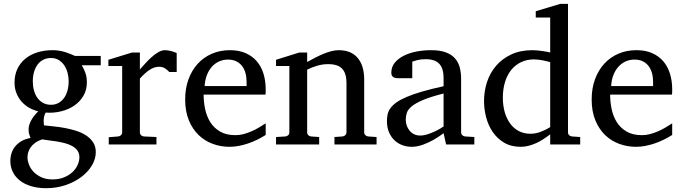

<svg xmlns="http://www.w3.org/2000/svg" viewBox="-20 -757 3576 1006"><path d="M396 66.9Q396 46.4 385.7 32Q375.5 17.6 358.6 8.3Q341.8 -1 320.6 -6.6Q299.3 -12.2 277.6 -15.9Q255.9 -19.5 235.6 -21.7Q215.3 -23.9 200.2 -26.9Q178.2 -19 163.6 -8.1Q148.9 2.9 140.1 15.6Q131.3 28.3 127.7 41.5Q124 54.7 124 66.9Q124 85 131.8 105.5Q139.6 126 155.8 143.1Q171.9 160.2 196.5 171.6Q221.2 183.1 254.9 183.1Q290.5 183.1 317.1 171.6Q343.8 160.2 361.3 143.1Q378.9 126 387.5 105.5Q396 85 396 66.9ZM339.8 -331.1Q339.8 -354.5 333.7 -376.7Q327.6 -398.9 315.9 -415.8Q304.2 -432.6 286.9 -442.9Q269.5 -453.1 247.1 -453.1Q226.1 -453.1 208.5 -444.8Q190.9 -436.5 178.5 -420.7Q166 -404.8 158.9 -381.8Q151.9 -358.9 151.9 -330.1Q151.9 -305.2 158 -283Q164.1 -260.7 176 -244.1Q188 -227.5 205.8 -217.8Q223.6 -208 247.1 -208Q269.5 -208 286.9 -217.8Q304.2 -227.5 315.9 -244.1Q327.6 -260.7 333.7 -283.2Q339.8 -305.7 339.8 -331.1ZM408.2 -415Q419.4 -397 427.2 -375.7Q435.1 -354.5 435.1 -325.2Q435.1 -285.6 417 -254.9Q398.9 -224.1 368.9 -203.6Q338.9 -183.1 300 -173.6Q261.2 -164.1 219.2 -167Q213.4 -157.2 211.2 -146Q209 -134.8 208.7 -125Q208.5 -115.2 209.5 -108.2Q210.4 -101.1 210.9 -100.1Q233.4 -97.7 262.2 -94.7Q291 -91.8 321 -86.2Q351.1 -80.6 380.1 -71.3Q409.2 -62 431.6 -47.1Q454.1 -32.2 468 -11Q481.9 10.3 481.9 40Q481.9 75.7 461.7 109.6Q441.4 143.6 406.2 170.2Q371.1 196.8 323.7 212.9Q276.4 229 222.2 229Q177.2 229 142.3 218.3Q107.4 207.5 83.5 188.5Q59.6 169.4 46.9 143.3Q34.2 117.2 34.2 86.9Q34.2 64.9 40.5 45.2Q46.9 25.4 60.1 9.5Q73.2 -6.3 93 -17.8Q112.8 -29.3 140.1 -34.2Q137.2 -42 135.3 -47.1Q133.3 -52.2 132.1 -56.9Q130.9 -61.5 130.4 -66.7Q129.9 -71.8 129.9 -80.1Q129.9 -99.6 141.8 -123.3Q153.8 -147 180.2 -173.8Q155.3 -179.7 132.8 -192.4Q110.4 -205.1 93.3 -224.4Q76.2 -243.7 66.2 -268.8Q56.2 -293.9 56.2 -324.2Q56.2 -363.8 70.8 -395.3Q85.4 -426.8 111.8 -448.7Q138.2 -470.7 175 -482.4Q211.9 -494.1 256.8 -494.1Q274.4 -494.1 291.3 -491.2Q308.1 -488.3 323 -483.6Q337.9 -479 350.6 -473.6Q363.3 -468.3 373 -463.9H507.8V-415Z M866.7 -379.9Q856.9 -391.1 844.2 -399.2Q831.5 -407.2 813 -407.2Q788.6 -407.2 763.7 -390.9Q738.8 -374.5 712.9 -345.2V-64Q712.9 -54.7 718.8 -48.8Q724.6 -43 733.9 -42L799.8 -39.1V0H549.8V-38.1L599.1 -42Q607.9 -43 614 -48.8Q620.1 -54.7 620.1 -64V-411.1H547.9V-443.8L671.9 -481.9H712.9V-393.1Q723.6 -404.8 739 -422.1Q754.4 -439.5 772 -455.6Q789.6 -471.7 808.3 -482.9Q827.1 -494.1 844.7 -494.1Q852.5 -494.1 861.3 -492.7Q870.1 -491.2 878.4 -489Q886.7 -486.8 893.8 -484.1Q900.9 -481.4 905.8 -479V-379.9Z M1372.1 -49.8Q1351.1 -36.6 1328.4 -25.4Q1305.7 -14.2 1281.5 -5.9Q1257.3 2.4 1232.4 7.3Q1207.5 12.2 1182.1 12.2Q1136.7 12.2 1094.7 -3.2Q1052.7 -18.6 1020.8 -49.3Q988.8 -80.1 969.5 -126.7Q950.2 -173.3 950.2 -235.8Q950.2 -294.4 967.8 -342Q985.4 -389.6 1016.6 -423.6Q1047.9 -457.5 1090.8 -475.8Q1133.8 -494.1 1185.1 -494.1Q1231.4 -494.1 1266.6 -478.8Q1301.8 -463.4 1325.2 -436.3Q1348.6 -409.2 1360.4 -371.3Q1372.1 -333.5 1372.1 -289.1V-275.9Q1372.1 -268.1 1371.1 -261.2H1046.9Q1046.9 -223.1 1054.9 -185.1Q1063 -147 1082 -116.7Q1101.1 -86.4 1133.3 -67.6Q1165.5 -48.8 1213.9 -48.8Q1235.4 -48.8 1256.3 -54.4Q1277.3 -60.1 1297.6 -68.8Q1317.9 -77.6 1336.4 -88.6Q1355 -99.6 1372.1 -110.8ZM1272 -328.1Q1272 -353 1266.1 -374.3Q1260.3 -395.5 1248.3 -411.1Q1236.3 -426.8 1218 -435.8Q1199.7 -444.8 1174.8 -444.8Q1149.9 -444.8 1128.4 -435.3Q1106.9 -425.8 1090.6 -407.7Q1074.2 -389.6 1064.2 -364Q1054.2 -338.4 1052.2 -306.2H1272Z M1732.4 0V-39.1L1774.4 -42Q1783.2 -43 1789.3 -48.8Q1795.4 -54.7 1795.4 -64V-324.2Q1795.4 -371.6 1773.4 -396.2Q1751.5 -420.9 1699.2 -420.9Q1670.4 -420.9 1642.6 -412.8Q1614.7 -404.8 1589.4 -392.1V-64Q1589.4 -54.7 1595.2 -48.8Q1601.1 -43 1610.4 -42L1652.3 -39.1V0H1426.3V-39.1L1475.1 -42Q1484.4 -43 1490.2 -48.8Q1496.1 -54.7 1496.1 -64V-411.1H1426.3V-443.8L1548.3 -481.9H1589.4V-432.1Q1610.4 -443.8 1632.1 -455.1Q1653.8 -466.3 1675.3 -475.1Q1696.8 -483.9 1716.8 -489Q1736.8 -494.1 1754.4 -494.1Q1819.8 -494.1 1854 -453.6Q1888.2 -413.1 1888.2 -339.8V-64Q1888.2 -54.7 1894.3 -48.8Q1900.4 -43 1909.2 -42L1953.1 -39.1V0Z M2304.2 -267.1Q2236.8 -250 2197.3 -233.4Q2157.7 -216.8 2137.5 -200Q2117.2 -183.1 2111.6 -165.8Q2106 -148.4 2106 -129.9Q2106 -114.3 2111.1 -99.4Q2116.2 -84.5 2125.7 -72.8Q2135.3 -61 2149.2 -54Q2163.1 -46.9 2181.2 -46.9Q2201.2 -46.9 2222.9 -54.2Q2244.6 -61.5 2262.7 -70.3Q2283.7 -80.6 2304.2 -94.2ZM2317.4 0 2304.2 -59.1Q2277.8 -39.1 2250 -23.4Q2237.8 -16.6 2224.1 -10.3Q2210.4 -3.9 2196 1.2Q2181.6 6.3 2166.7 9.3Q2151.9 12.2 2137.2 12.2Q2109.9 12.2 2086.2 2.9Q2062.5 -6.3 2044.9 -23.9Q2027.3 -41.5 2017.3 -66.4Q2007.3 -91.3 2007.3 -123Q2007.3 -141.6 2011 -158.2Q2014.6 -174.8 2025.9 -190.4Q2037.1 -206.1 2057.4 -220.5Q2077.6 -234.9 2110.6 -249Q2143.6 -263.2 2191.2 -277.1Q2238.8 -291 2304.2 -305.2V-348.1Q2304.2 -398.4 2281.7 -422.6Q2259.3 -446.8 2210.9 -446.8Q2184.6 -446.8 2166 -441.9Q2147.5 -437 2140.1 -434.1V-347.2H2067.4Q2060.5 -347.2 2054 -348.1Q2047.4 -349.1 2042 -352.3Q2036.6 -355.5 2033.4 -361.1Q2030.3 -366.7 2030.3 -376Q2030.3 -406.7 2048.8 -429Q2067.4 -451.2 2097.2 -465.8Q2127 -480.5 2164.1 -487.3Q2201.2 -494.1 2238.3 -494.1Q2284.7 -494.1 2315.2 -482.9Q2345.7 -471.7 2363.5 -451.7Q2381.3 -431.6 2388.7 -404.3Q2396 -377 2396 -344.2V-64Q2396 -54.7 2402.1 -48.8Q2408.2 -43 2417 -42L2465.3 -39.1V0Z M2862.8 -431.2Q2856.4 -433.1 2846.4 -435.8Q2836.4 -438.5 2825 -440.7Q2813.5 -442.9 2801 -444.3Q2788.6 -445.8 2777.8 -445.8Q2740.7 -445.8 2710.4 -431.4Q2680.2 -417 2658.9 -390.9Q2637.7 -364.7 2626.2 -327.6Q2614.7 -290.5 2614.7 -245.1Q2614.7 -204.1 2624.5 -169.7Q2634.3 -135.3 2652.8 -109.9Q2671.4 -84.5 2698.2 -70.3Q2725.1 -56.2 2759.8 -56.2Q2774.9 -56.2 2789.1 -59.3Q2803.2 -62.5 2816.4 -67.6Q2829.6 -72.8 2841.3 -78.9Q2853 -85 2862.8 -90.8ZM2862.8 0V-53.2Q2845.7 -40 2827.4 -28.1Q2809.1 -16.1 2789.8 -7.3Q2770.5 1.5 2750.2 6.8Q2730 12.2 2708 12.2Q2657.7 12.2 2621.3 -9.5Q2585 -31.2 2561.5 -65.7Q2538.1 -100.1 2527.1 -142.8Q2516.1 -185.5 2516.1 -228Q2516.1 -278.8 2531.7 -326.9Q2547.4 -375 2579.1 -412.1Q2610.8 -449.2 2658.7 -471.7Q2706.5 -494.1 2771 -494.1Q2782.7 -494.1 2796.4 -492.7Q2810.1 -491.2 2823 -489.5Q2835.9 -487.8 2846.4 -485.6Q2856.9 -483.4 2862.8 -481.9V-665H2787.1V-698.2L2916 -736.8H2956.1V-64Q2956.1 -54.7 2961.9 -48.8Q2967.8 -43 2977.1 -42L3020 -39.1V0Z M3502 -49.8Q3481 -36.6 3458.3 -25.4Q3435.5 -14.2 3411.4 -5.9Q3387.2 2.4 3362.3 7.3Q3337.4 12.2 3312 12.2Q3266.6 12.2 3224.6 -3.2Q3182.6 -18.6 3150.6 -49.3Q3118.7 -80.1 3099.4 -126.7Q3080.1 -173.3 3080.1 -235.8Q3080.1 -294.4 3097.7 -342Q3115.2 -389.6 3146.5 -423.6Q3177.7 -457.5 3220.7 -475.8Q3263.7 -494.1 3314.9 -494.1Q3361.3 -494.1 3396.5 -478.8Q3431.6 -463.4 3455.1 -436.3Q3478.5 -409.2 3490.2 -371.3Q3502 -333.5 3502 -289.1V-275.9Q3502 -268.1 3501 -261.2H3176.8Q3176.8 -223.1 3184.8 -185.1Q3192.9 -147 3211.9 -116.7Q3231 -86.4 3263.2 -67.6Q3295.4 -48.8 3343.8 -48.8Q3365.2 -48.8 3386.2 -54.4Q3407.2 -60.1 3427.5 -68.8Q3447.8 -77.6 3466.3 -88.6Q3484.9 -99.6 3502 -110.8ZM3401.9 -328.1Q3401.9 -353 3396 -374.3Q3390.1 -395.5 3378.2 -411.1Q3366.2 -426.8 3347.9 -435.8Q3329.6 -444.8 3304.7 -444.8Q3279.8 -444.8 3258.3 -435.3Q3236.8 -425.8 3220.5 -407.7Q3204.1 -389.6 3194.1 -364Q3184.1 -338.4 3182.1 -306.2H3401.9Z"/></svg>

Font: BabelStone Ogham
Style: Italic
Weight: 400
Italic angle: -30°
Designer: Andrew West
Foundry: BabelStone
Version: Version 2.02 March 14, 2022